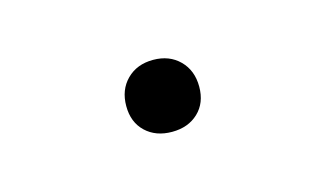

<svg xmlns="http://www.w3.org/2000/svg" viewBox="-29 -123 310 183"><g transform="rotate(-15 125.5 -31.5)"><path d="M90 -31Q90 -47 100 -57Q110 -67 126 -67Q142 -67 152 -57Q162 -47 162 -31Q162 -15 152 -5.5Q142 4 126 4Q110 4 100 -5.5Q90 -15 90 -31Z"/></g></svg>

Font: Ysabeau Light
Style: Regular
Weight: 300
Designer: Christian Thalmann (Catharsis Fonts)
Version: Version 0.003